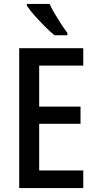

<svg xmlns="http://www.w3.org/2000/svg" viewBox="-20 -960 494 980"><path d="M405 0H78V-714H405V-625H180V-416H391V-328H180V-90H405ZM233 -940Q243 -918 259.5 -890Q276 -862 293 -836Q310 -810 324 -792V-780H258Q237 -797 209 -825Q181 -853 155.5 -882Q130 -911 117 -931V-940Z"/></svg>

Font: Noto Sans Arabic UI Cn Md
Style: Regular
Weight: 500
Width: 3
Designer: Monotype Design Team, Nadine Chahine and Nizar Qandah
Foundry: Monotype Imaging Inc.
Version: Version 2.010; ttfautohint (v1.8.4.7-5d5b)